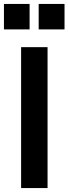

<svg xmlns="http://www.w3.org/2000/svg" viewBox="-44 -953 347 973"><path d="M-24 -804H106V-933H-24ZM152 -804H283V-933H152ZM63 0H197V-714H63Z"/></svg>

Font: Kathrein 77 Bold Condensed
Style: Regular
Weight: 700
Width: 3
Designer: Lazydogs Typefoundry, based on Open Sans by Ascender Corporation
Foundry: Lazydogs Typefoundry
Version: Version 1.003;PS 001.003;hotconv 1.0.88;makeotf.lib2.5.64775